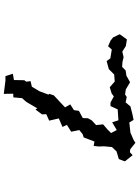

<svg xmlns="http://www.w3.org/2000/svg" viewBox="123 -840 753 1040"><g transform="rotate(90 500.0 -320.5)"><path d="M685 -576 701 -545 681 -525 654 -502 658 -464 633 -441 621 -420 620 -392 581 -371 577 -344 546 -324 562 -296 538 -273 497 -235 489 -211 493 -206 475 -158 450 -116 420 -109 423 -86 415 -75 414 -19 380 -13 393 27H417L489 36L488 -15L508 -16L512 -63L530 -83L536 -92L567 -145L574 -136L600 -171L599 -194L634 -210L622 -262L668 -282L657 -306L694 -329L685 -373L707 -391L725 -397L747 -455L771 -451L774 -478L773 -507L777 -550L801 -575L842 -587L854 -618L853 -622L821 -662L805 -647L789 -649L754 -677L738 -667L699 -650L644 -644L630 -667L600 -661L557 -650L535 -624L506 -630L492 -621L465 -625L426 -648L390 -628L362 -624L343 -605L315 -607L291 -613L260 -606L230 -625L194 -631L166 -592L183 -556L201 -542L231 -529L249 -549L297 -541L311 -521L355 -533L384 -562L422 -565L453 -538L486 -548L503 -560L536 -542H555L573 -581L632 -585L643 -551Z"/></g></svg>

Font: チョークS
Style: Regular
Weight: 400
Designer: [Stick] Fontworks Inc.
Foundry: [Stick] Fontworks Inc.
Version: Version 1.200;FEAKit 1.0